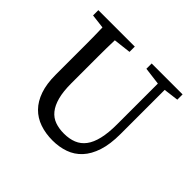

<svg xmlns="http://www.w3.org/2000/svg" viewBox="-164 -854 1054 1054"><g transform="rotate(45 363.5 -327.0)"><path d="M218 -281Q218 -217 229.5 -174Q241 -131 262.5 -104.5Q284 -78 315 -67Q346 -56 384 -56Q426 -56 458 -69Q490 -82 511.5 -110.5Q533 -139 544 -185.5Q555 -232 555 -298V-615L453 -628V-669H693V-628L606 -617V-274Q606 -195 588 -140Q570 -85 538 -50.5Q506 -16 462 -0.5Q418 15 367 15Q313 15 268 -0.5Q223 -16 191 -48.5Q159 -81 141.5 -131.5Q124 -182 124 -252V-360Q124 -425 124 -489Q124 -553 122 -618L39 -628V-669H322V-628L220 -616Q218 -553 218 -489.5Q218 -426 218 -360Z"/></g></svg>

Font: Source Serif Pro
Style: Regular
Weight: 400
Designer: Frank Grießhammer
Foundry: Adobe Systems Incorporated
Version: Version 2.000;PS 1.000;hotconv 16.6.51;makeotf.lib2.5.65220